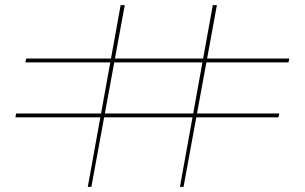

<svg xmlns="http://www.w3.org/2000/svg" viewBox="-20 -728 1187 748"><path d="M336 0H322L450 -708H466ZM695 0H681L809 -708H825ZM40 -271 43 -286H1068L1065 -271ZM1104 -485H79L82 -500H1107Z"/></svg>

Font: Kalnia Expanded Thin
Style: Regular
Weight: 250
Width: 7
Designer: Frida Medrano
Foundry: Frida Medrano
Version: Version 1.105